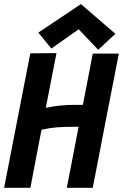

<svg xmlns="http://www.w3.org/2000/svg" viewBox="-27 -900 590 920"><path d="M360.8 -880.4 525.9 -737.8 443.4 -661.6 350.1 -759.8 219.2 -667.5 156.7 -743.7ZM243.7 -645.5 192.4 -383.3Q257.3 -397.5 327.6 -397.5H370.1Q380.4 -449.7 389.9 -499.5Q399.4 -549.3 405 -578.4Q410.6 -607.4 417.5 -643.1H542.5Q521.5 -536.1 479.7 -321.8Q438 -107.4 417.5 0H293Q302.7 -48.8 321.5 -146.2Q340.3 -243.7 349.6 -292.5H334Q277.3 -292.5 246.1 -290Q214.8 -287.6 171.9 -278.3Q153.3 -183.6 139.4 -109.9Q125.5 -36.1 118.7 0H-7.3Q13.7 -107.4 55.4 -322.3Q97.2 -537.1 118.2 -644.5Q139.2 -644.5 180.9 -645Q222.7 -645.5 243.7 -645.5Z"/></svg>

Font: Fantasque Sans Mono
Style: Bold Italic
Weight: 700
Italic angle: -11°
Monospace: yes
Designer: Jany Belluz
Version: Version 1.7.1